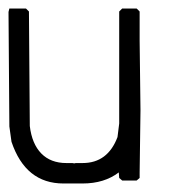

<svg xmlns="http://www.w3.org/2000/svg" viewBox="-23 -431 414 451"><path d="M38 -411 45 -404 47 -135Q52 -93 74 -70.5Q96 -48 133 -48H146Q150 -48 151 -47Q152 -48 157 -48H171Q230 -48 253 -109L257 -141V-404L264 -411H298L305 -404V-335L307 -172L305 -25V-13L298 -7H264L257 -13L256 -26Q222 0 171 0H126Q37 0 4 -98L-1 -134L-3 -403L-1 -411Z"/></svg>

Font: Ekushey Kolom
Style: Regular
Weight: 400
Designer: Al Mamun Sumon
Foundry: Al Mamun Sumon
Version: Version 1.0